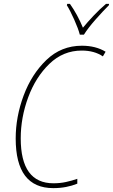

<svg xmlns="http://www.w3.org/2000/svg" viewBox="-20 -961 583 991"><path d="M255 10Q290 10 321 4Q352 -2 379 -13V-38Q350 -28 320 -21.5Q290 -15 256 -15Q87 -15 87 -247Q87 -354 125.5 -458.5Q164 -563 235 -631.5Q306 -700 402 -700Q467 -700 511 -670L525 -694Q474 -725 403 -725Q296 -725 219.5 -651.5Q143 -578 102 -468Q61 -358 61 -246Q61 10 255 10ZM392 -782H413Q435 -817 473.5 -860.5Q512 -904 542 -934L543 -941H527Q494 -913 462.5 -879.5Q431 -846 408 -818Q380 -886 341 -941H327L325 -934Q342 -907 363 -860Q384 -813 392 -782Z"/></svg>

Font: Noto Sans UI SemiCondensed Thin
Style: Italic
Weight: 250
Width: 4
Italic angle: -12°
Designer: Monotype Design Team
Foundry: Monotype Imaging Inc.
Version: Version 1.901